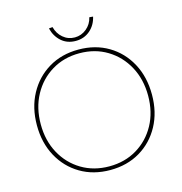

<svg xmlns="http://www.w3.org/2000/svg" viewBox="-125 -987 1049 1109"><g transform="rotate(-15 399.0 -432.0)"><path d="M399 10Q298 10 220.5 -36Q143 -82 99 -163Q55 -244 55 -349Q55 -454 99 -535.5Q143 -617 220.5 -663.5Q298 -710 399 -710Q500 -710 577.5 -664Q655 -618 699 -536.5Q743 -455 743 -349Q743 -244 699 -163Q655 -82 577.5 -36Q500 10 399 10ZM399 -12Q492 -12 564.5 -55.5Q637 -99 678.5 -175Q720 -251 720 -349Q720 -447 678.5 -523.5Q637 -600 564.5 -644Q492 -688 399 -688Q306 -688 233.5 -644Q161 -600 119.5 -523.5Q78 -447 78 -349Q78 -251 119.5 -175Q161 -99 233.5 -55.5Q306 -12 399 -12ZM399 -762Q348 -762 313.5 -792.5Q279 -823 267 -872L289 -874Q299 -834 329 -808.5Q359 -783 399 -783Q438 -783 469 -808.5Q500 -834 509 -874L531 -872Q520 -823 484.5 -792.5Q449 -762 399 -762Z"/></g></svg>

Font: Lexend Thin
Style: Regular
Weight: 100
Designer: Bonnie Shaver-Troup, Thomas Jockin
Foundry: Lexend
Version: Version 1.007; ttfautohint (v1.8.3)